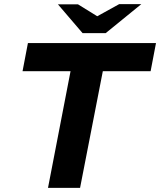

<svg xmlns="http://www.w3.org/2000/svg" viewBox="-20 -908 774 928"><path d="M212 0 321 -564H89L115 -700H734L708 -564H477L367 0ZM379 -748 422 -814 556 -888H663L491 -748ZM379 -748 260 -887H357L475 -814L491 -748Z"/></svg>

Font: REM SemiBold
Style: Italic
Weight: 600
Italic angle: -11°
Designer: Octavio Pardo
Foundry: Ashler Design
Version: Version 1.005;gftools[0.9.28]